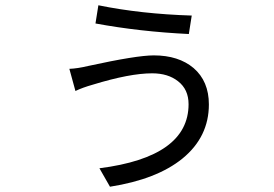

<svg xmlns="http://www.w3.org/2000/svg" viewBox="-20 -655 1040 728"><path d="M655 -347Q617 -377 557 -377Q472 -377 332 -334Q293 -323 266 -310L243 -394Q273 -395 315 -405Q498 -445 563 -445Q657 -445 714 -397Q772 -347 772 -259Q772 -136 672 -54Q575 25 397 53L357 -17Q695 -60 695 -260Q695 -316 655 -347ZM353 -635Q515 -602 707 -596L696 -526Q510 -535 342 -566Z"/></svg>

Font: Source Han Sans K Regular
Style: Regular
Weight: 400
Designer: Ryoko NISHIZUKA  (kana & ideographs); Paul D. Hunt (Latin, Greek & Cyrillic); Wenlong ZHANG  (bopomofo); Sandoll Communi
Foundry: Adobe Systems Incorporated
Version: Version 1.00 July 18, 2014, initial release